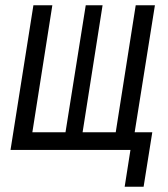

<svg xmlns="http://www.w3.org/2000/svg" viewBox="-20 -570 640 730"><path d="M454 140H526L559 -67H492L569 -550H496L420 -67H294L370 -550H306L229 -67H103L179 -550H107L20 0H476Z"/></svg>

Font: JetBrains Mono Light
Style: Italic
Weight: 336
Italic angle: -9°
Monospace: yes
Designer: Philipp Nurullin, Konstantin Bulenkov
Foundry: JetBrains
Version: Version 2.305